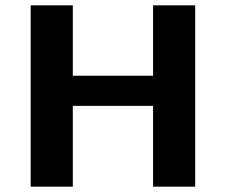

<svg xmlns="http://www.w3.org/2000/svg" viewBox="-20 -700 848 720"><path d="M712 -680V0H554V-303H253V0H95V-680H253V-416H554V-680Z"/></svg>

Font: Martel Sans ExtraBold
Style: Regular
Weight: 800
Designer: Dan Reynolds and Mathieu Réguer
Foundry: Dan Reynolds and Mathieu Réguer
Version: Version 1.002; ttfautohint (v1.1) -l 5 -r 5 -G 72 -x 0 -D la